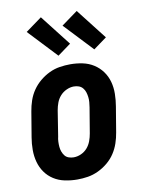

<svg xmlns="http://www.w3.org/2000/svg" viewBox="-87 -829 673 897"><g transform="rotate(-10 250.0 -380.0)"><path d="M207 8Q177 8 148 2Q119 -4 95.5 -19Q72 -34 56 -56.5Q40 -79 32.5 -106.5Q25 -134 25 -164Q25 -194 30 -223L50 -343Q54 -368 62.5 -393Q71 -418 86 -440Q101 -462 122 -479.5Q143 -497 167 -508.5Q191 -520 216.5 -524Q242 -528 267 -528Q297 -528 325.5 -522Q354 -516 377.5 -501Q401 -486 417.5 -463.5Q434 -441 441.5 -413.5Q449 -386 448.5 -356Q448 -326 443 -297L423 -177Q419 -152 410.5 -127Q402 -102 387.5 -80Q373 -58 352 -40.5Q331 -23 306.5 -11.5Q282 0 257 4Q232 8 207 8ZM208 -97Q226 -97 243.5 -105Q261 -113 273 -127Q285 -141 291.5 -158.5Q298 -176 301 -194L321 -314Q323 -326 324 -338.5Q325 -351 323.5 -363Q322 -375 318.5 -386Q315 -397 307.5 -406Q300 -415 289 -419Q278 -423 265 -423Q248 -423 230.5 -415Q213 -407 200.5 -393Q188 -379 181.5 -361.5Q175 -344 172 -326L153 -206Q150 -194 149.5 -181.5Q149 -169 150 -157Q151 -145 155 -134Q159 -123 166 -114Q173 -105 184.5 -101Q196 -97 208 -97ZM390 -577 263 -712 340 -768 453 -623ZM220 -577 93 -712 170 -768 283 -623Z"/></g></svg>

Font: Iosevka SS04 Extrabold
Style: Italic
Weight: 800
Italic angle: -9°
Monospace: yes
Designer: Belleve Invis
Foundry: Belleve Invis
Version: Version 19.0.0; ttfautohint (v1.8.4)